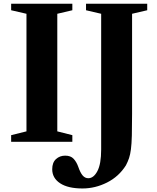

<svg xmlns="http://www.w3.org/2000/svg" viewBox="-20 -782 866 1059"><path d="M41.5 0V-36.5L126 -57.5V-706L41.5 -725.5V-761.5H379V-725.5L296 -706V-57.5L379 -36.5V0ZM435 257.5Q355 257.5 311.5 228.8Q268 200 268 151.5Q268 114.5 288.8 95.5Q309.5 76.5 339.5 76.5Q370 76.5 386 93.8Q402 111 411.5 137.5Q423 171 436 186Q449 201 467 201Q496.5 201 517.2 161.8Q538 122.5 538 42.5V-706L454.5 -725.5V-761.5H792V-725.5L708.5 -706V-153.5Q708.5 -81 707.2 -34.5Q706 12 702.2 41Q698.5 70 691.8 90Q685 110 674.5 130Q635.5 192 570.2 224.8Q505 257.5 435 257.5Z"/></svg>

Font: Libre Caslon Text
Style: Regular
Weight: 400
Designer: Pablo Impallari, Rodrigo Fuenzalida, Katja Schimmel
Foundry: Pablo Impallari, Rodrigo Fuenzalida
Version: Version 2.000